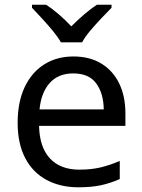

<svg xmlns="http://www.w3.org/2000/svg" viewBox="-20 -786 604 816"><path d="M292 -546Q361 -546 410.5 -516Q460 -486 486.5 -431.5Q513 -377 513 -304V-251H146Q148 -160 192.5 -112.5Q237 -65 317 -65Q368 -65 407.5 -74.5Q447 -84 489 -102V-25Q448 -7 408 1.5Q368 10 313 10Q237 10 178.5 -21Q120 -52 87.5 -113.5Q55 -175 55 -264Q55 -352 84.5 -415Q114 -478 167.5 -512Q221 -546 292 -546ZM291 -474Q228 -474 191.5 -433.5Q155 -393 148 -321H421Q420 -389 389 -431.5Q358 -474 291 -474ZM239 -606Q226 -629 204 -655.5Q182 -682 158 -708Q134 -734 116 -753V-766H176Q202 -749 230 -725Q258 -701 283 -674Q310 -701 338 -725Q366 -749 392 -766H454V-753Q435 -734 410.5 -708Q386 -682 363.5 -655.5Q341 -629 329 -606Z"/></svg>

Font: Noto Sans Shavian
Style: Regular
Weight: 400
Designer: Monotype Design Team
Foundry: Monotype Imaging Inc.
Version: Version 2.001; ttfautohint (v1.8.4.7-5d5b)